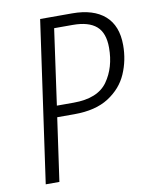

<svg xmlns="http://www.w3.org/2000/svg" viewBox="-79 -744 628 803"><g transform="rotate(-10 235.0 -342.5)"><path d="M470 -517Q470 -453 445.5 -396.5Q421 -340 365 -304Q309 -268 219 -268H146L108 0H50L147 -685H283Q373 -685 421.5 -642.5Q470 -600 470 -517ZM410 -517Q410 -580 377 -608.5Q344 -637 277 -637H198L153 -316H224Q327 -316 368.5 -374.5Q410 -433 410 -517Z"/></g></svg>

Font: Fira Sans Extra Condensed Light
Style: Italic
Weight: 300
Width: 3
Italic angle: -8°
Designer: Carrois Corporate & Edenspiekermann AG
Foundry: Carrois Corporate GbR & Edenspiekermann AG
Version: Version 4.203